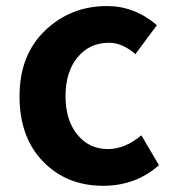

<svg xmlns="http://www.w3.org/2000/svg" viewBox="-20 -594 566 628"><path d="M317.4 13.7Q198.2 13.7 121.1 -65.4Q43.9 -144.5 43.9 -279.3Q43.9 -414.1 127.4 -494.1Q210.9 -574.2 330.1 -574.2Q419.9 -574.2 493.2 -511.7L422.9 -417Q379.9 -454.1 336.9 -454.1Q272.5 -454.1 233.4 -406.2Q194.3 -358.4 194.3 -279.3Q194.3 -201.2 232.9 -153.8Q271.5 -106.4 333 -106.4Q388.7 -106.4 442.4 -151.4L500 -53.7Q423.8 13.7 317.4 13.7Z"/></svg>

Font: Bpmf Zihi Sans Bold
Style: Bold
Weight: 700
Foundry: But Ko
Version: Version 1.320